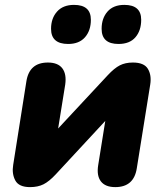

<svg xmlns="http://www.w3.org/2000/svg" viewBox="-20 -757 668 786"><path d="M103 9Q57 9 42.5 -18.5Q28 -46 34 -82L88 -424Q100 -501 176 -501Q217 -501 235 -477.5Q253 -454 247 -411L218 -231L421 -449Q448 -478 470.5 -489.5Q493 -501 524 -501Q570 -501 585.5 -475Q601 -449 595 -411L540 -68Q528 9 452 9Q411 9 393 -14.5Q375 -38 382 -81L411 -262L208 -43Q181 -14 158 -2.5Q135 9 103 9ZM465 -577Q396 -577 396 -639Q396 -682 420 -709.5Q444 -737 489 -737Q558 -737 558 -676Q558 -632 534.5 -604.5Q511 -577 465 -577ZM259 -577Q189 -577 189 -639Q189 -682 213.5 -709.5Q238 -737 283 -737Q352 -737 352 -676Q352 -632 328 -604.5Q304 -577 259 -577Z"/></svg>

Font: Nunito Black
Style: Italic
Weight: 900
Italic angle: -9°
Designer: Vernon Adams
Foundry: Vernon Adams
Version: Version 3.601; ttfautohint (v1.8.2.53-6de2)